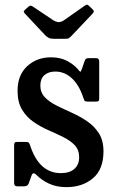

<svg xmlns="http://www.w3.org/2000/svg" viewBox="-20 -775 490 809"><path d="M331.5 -362Q313.5 -417 282.8 -445.2Q252 -473.5 213 -473.5Q184.5 -473.5 167.2 -458.5Q150 -443.5 150 -414.5Q150 -385 169.2 -365Q188.5 -345 218.8 -330Q249 -315 283 -299.8Q317 -284.5 347.2 -264Q377.5 -243.5 396.8 -213.2Q416 -183 416 -137.5Q416 -61 371.5 -23.8Q327 13.5 260.5 13.5Q217.5 13.5 186 -1.5Q154.5 -16.5 133 -38.5Q119 -52.5 113 -35.5L101 -2Q96 10 82 10H52Q39.5 10 39.5 -4V-161.5Q39.5 -170.5 42 -173.8Q44.5 -177 53 -177H90Q98.5 -177 101.5 -173.5Q104.5 -170 106.5 -163.5Q144.5 -45.5 236.5 -45.5Q273 -45.5 293.2 -63.2Q313.5 -81 313.5 -113Q313.5 -143.5 294.8 -163.2Q276 -183 246.5 -197.5Q217 -212 183.8 -226.5Q150.5 -241 121 -261.5Q91.5 -282 72.8 -313.2Q54 -344.5 54 -392.5Q54 -458.5 94.5 -496Q135 -533.5 194.5 -533.5Q235 -533.5 263.5 -518Q292 -502.5 309 -482.5Q315.5 -474 318 -472.8Q320.5 -471.5 325 -484.5L337 -519Q339.5 -525.5 342.8 -527.8Q346 -530 356 -530H385Q398 -530 398 -516V-360Q398 -352 395.2 -349.5Q392.5 -347 384 -347H349Q338 -347 336 -350.8Q334 -354.5 331.5 -362ZM171 -626 87 -715.5Q81 -721.5 80.2 -725.2Q79.5 -729 86 -734.5L99 -746Q106.5 -752 110 -751.2Q113.5 -750.5 122 -745L202.5 -691Q216.5 -682 227.2 -681.8Q238 -681.5 251.5 -691L337 -751Q344.5 -756.5 348.2 -755Q352 -753.5 358.5 -747L367.5 -738.5Q374.5 -732 375.2 -728.2Q376 -724.5 370 -717.5L280.5 -623Q275 -617.5 271 -614.5Q267 -611.5 255.5 -611.5H208Q193.5 -611.5 185.8 -615.2Q178 -619 171 -626Z"/></svg>

Font: Besley* Narrow Medium
Style: Regular
Weight: 500
Width: 4
Designer: Owen Earl
Foundry: indestructible type*
Version: Version 3.000; ttfautohint (v1.8.3)